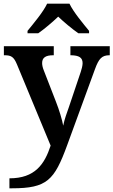

<svg xmlns="http://www.w3.org/2000/svg" viewBox="-20 -786 614 1039"><path d="M129 -619V-606H187C219 -628 265 -667 295 -696C325 -667 372 -628 404 -606H462V-619C431 -657 377 -721 356 -766H235C214 -721 160 -657 129 -619ZM31 179V233H45C235 233 274 189 343 1L494 -412C515 -470 532 -486 570 -487H574V-536H361V-487H365C407 -486 427 -475 427 -444C427 -432 422 -411 417 -397L353 -207C342 -176 329 -141 322 -106C317 -136 300 -192 283 -235L217 -405C211 -420 208 -433 208 -445C208 -474 227 -487 268 -487H271V-536H1V-487H5C41 -487 55 -478 72 -437L254 2C221 103 169 179 31 179Z"/></svg>

Font: Noto Serif Georgian SemiBold
Style: Regular
Weight: 600
Designer: Monotype Design Team, Akaki Razmadze
Foundry: Google LLC
Version: Version 2.003